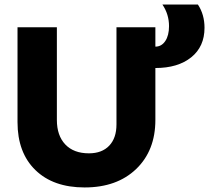

<svg xmlns="http://www.w3.org/2000/svg" viewBox="-20 -814 925 844"><path d="M352 10Q214 10 135.5 -66.5Q57 -143 57 -277V-694H230V-287Q230 -218 267 -179Q304 -140 371 -140Q428 -140 460 -173.5Q492 -207 492 -267V-694H663V-609Q690 -609 706.5 -633.5Q723 -658 723 -699Q723 -751 694 -794H850Q879 -750 879 -692Q879 -609 820.5 -562Q762 -515 663 -515V-287Q663 -152 578.5 -71Q494 10 352 10Z"/></svg>

Font: Cantarell Extra Bold
Style: Regular
Weight: 800
Designer: Dave Crossland, Nikolaus Waxweiler, Florian Fecher, Jacques Le Bailly, Eben Sorkin, Alexei Vanyashin, Alexios Zavras, Em
Version: Version 0.303